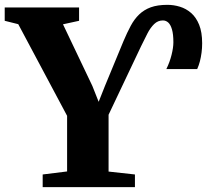

<svg xmlns="http://www.w3.org/2000/svg" viewBox="-40 -774 882 794"><path d="M136.5 0V-52.5L237.5 -65V-295L35.5 -674L-20.5 -688V-743H287V-688L220.5 -673.5L342 -418.5L368 -353L394 -418.5L470.5 -603.5Q485.5 -639 500.5 -667Q515.5 -695 535.5 -714.2Q555.5 -733.5 583.5 -743.8Q611.5 -754 652.5 -754Q678.5 -754 704 -746.2Q729.5 -738.5 750.2 -720.5Q771 -702.5 783.5 -671.8Q796 -641 796 -595Q796 -575 793.5 -556.2Q791 -537.5 786.8 -520.8Q782.5 -504 775.5 -488.5H648Q662 -517 669.5 -547.2Q677 -577.5 677 -599Q677 -632.5 671.2 -652.2Q665.5 -672 655.8 -680.8Q646 -689.5 633.5 -689.5Q613 -689.5 597.5 -674.5Q582 -659.5 569.5 -635.2Q557 -611 543.5 -583L409 -299.5V-64.5L518 -52.5V0Z"/></svg>

Font: Merriweather 48pt ExtraBold
Style: Regular
Weight: 800
Version: Version 2.100